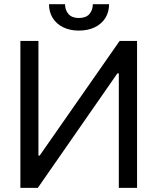

<svg xmlns="http://www.w3.org/2000/svg" viewBox="-20 -904 758 924"><path d="M165 -707V-155.3H170.9L555.7 -707H639.6V0H551.8V-550.8H544.9L162.1 0H78.1V-707ZM359.4 -756.8Q316.4 -756.8 283.7 -772.9Q251 -789.1 233.4 -817.9Q215.8 -846.7 215.8 -883.8H293Q293 -855.5 309.6 -836.4Q326.2 -817.4 359.4 -817.4Q393.6 -817.4 410.2 -836.4Q426.8 -855.5 426.8 -883.8H504.9Q504.9 -846.7 487.3 -817.9Q469.7 -789.1 436.5 -772.9Q403.3 -756.8 359.4 -756.8Z"/></svg>

Font: WEMIX Pretendard Variable
Style: Regular
Weight: 400
Designer: Base glyphs from Inter by Rasmus Andersson; Hangeul glyphs from Noto Sans CJK(Source Han Sans) by Jang Soo-young and Kan
Foundry: Kil Hyung-jin
Version: Version 1.000;Glyphs 3.2 (3208)